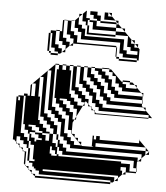

<svg xmlns="http://www.w3.org/2000/svg" viewBox="-54 -798 736 853"><g transform="rotate(5 314.5 -371.0)"><path d="M261 -456V-472H253V-456ZM261 -440V-456H253V-440ZM261 -424V-440H253V-424ZM261 -408V-424H253V-408ZM261 -408H253V-392H261ZM549 -424V-430L539 -440H517V-450H485V-456H517V-450H529L539 -440H549V-430L571 -408H581V-392H579V-400L571 -408H485V-424H469V-440H453V-472H437V-488H421V-500H389V-504H421V-500H429L479 -450H485V-440H501V-424ZM581 -360H579V-376H453V-392H437V-408H421V-440H405V-456H389V-472H373V-488H357V-500H341V-504H357V-500H389V-488H405V-472H421V-456H437V-424H453V-408H469V-392H579V-376H581ZM133 -328V-344H125V-328ZM37 -312H29V-328H37ZM133 -312V-328H125V-312ZM37 -296H29V-312H37ZM133 -296V-312H125V-296ZM597 -328V-332L585 -344H421V-360H405V-376H389V-408H373V-424H357V-440H341V-456H325V-500H309V-504H325V-500H341V-472H357V-456H373V-440H389V-424H405V-392H421V-376H437V-360H579V-350L585 -344H597V-332L629 -300H613V-312H389V-328H373V-344H357V-376H341V-392H325V-408H309V-424H293V-500H277V-504H293V-500H309V-440H325V-424H341V-408H357V-392H373V-360H389V-344H405V-328ZM133 -280V-296H125V-280ZM37 -264H29V-280H37ZM133 -280H125V-264H133ZM37 -248H29V-264H37ZM37 -232H29V-248H37ZM37 -216H29V-232H37ZM37 -184H29V-200H37ZM37 -184V-168H29V-184ZM389 -168V-152H613V-166L611 -168H389V-152H379V-168ZM101 -72V-64H125V-72H117V-136H101V-152H93V-168H117V-152H125V-160H149V-168H133V-184H117V-192H93V-184H101V-168H93V-184H85V-200H69V-224H61V-350H53V-184H69V-168H85V-152H93V-120H101V-104H93V-120H85V-136H69V-152H53V-168H37V-152H29V-168H37V-142L43 -136H53V-126L59 -120H69V-110L75 -104H85V-44L89 -40H101V-28L105 -24H117V-12L121 -8H133V0H469V8H133V0H129L121 -8H117V-12L105 -24H101V-28L89 -40H85V-44L79 -50V-100L75 -104H69V-110L59 -120H53V-126L43 -136H37V-142L29 -150V-152H21V-344H29V-328H37V-344H29V-350H53V-360H69V-352H79V-400L85 -406V-408H87L85 -406V-352H101V-408H87L117 -438V-440H119L117 -438V-352H125V-344H133V-440H119L149 -470V-472H151L149 -470V-280H165V-264H181V-248H197V-232H213V-192H221V-184H229V-248H213V-264H197V-280H181V-296H165V-472H151L179 -500H181V-312H197V-296H213V-280H229V-264H245V-200H261V-184H277V-168H293V-152H325V-154L311 -168H309V-170L295 -184H293V-186L279 -200H277V-216H261V-280H245V-296H229V-312H213V-328H197V-352H189V-480H197V-500H181V-504H197V-500H213V-480H229V-500H213V-504H229V-500H245V-480H253V-472H261V-500H245V-504H261V-500H277V-408H293V-392H309V-376H325V-360H341V-338L351 -328H357V-322L367 -312H373V-306L379 -300H613V-296H373V-306L367 -312H357V-322L351 -328H341V-338L329 -350L325 -342V-328H318L325 -342V-344H309V-360H293V-376H277V-392H253V-376H261V-360H277V-344H293V-328H318L293 -278V-264H286L293 -278V-312H277V-328H261V-344H245V-352H213V-344H229V-328H245V-312H261V-296H277V-264H286L279 -250V-200H293V-186L295 -184H309V-170L311 -168H325V-154L329 -150H379V-152H373V-200H379V-184H389V-200H405V-184H581V-198L579 -200H581V-198L611 -168H613V-166L627 -152H629V-136H615L629 -150L627 -152H613V-136H615L597 -118V-104H583L597 -118V-136H277V-152H261V-168H245V-184H221V-168H229V-152H245V-136H261V-120H581V-104H583L579 -100V-72H581V-56H579V-72H565V-104H245V-120H221V-104H229V-96H509V-88H549V-56H579V-50H533V-40H519L529 -50H533V-72H509V-56H517V-40H519L501 -22V-8H487L501 -22V-32H165V-24H485V-8H487L479 0H469V-8H149V-24H133V-32H125V-40H117V-56H101V-64H93V-72ZM37 -280H29V-296H37ZM37 -200H29V-216H37ZM389 -184V-168H379V-184ZM181 -200V-192H197V-152H213V-136H221V-120H229V-136H221V-168H213V-192H197V-216H181V-232H165V-248H149V-264H125V-248H133V-232H149V-216H165V-200ZM149 -184H165V-160H181V-192H149V-200H133V-216H117V-224H85V-216H101V-200H117V-192H149ZM197 -104V-96H221V-104H213V-120H197V-136H189V-104ZM101 -88H93V-104H101ZM101 -72H93V-88H101ZM435 -646H307V-654H435ZM507 -622H523V-624L509 -638H507ZM155 -606V-622H147V-606ZM539 -606V-608L525 -622H523V-606ZM155 -590V-606H147V-590ZM459 -590H447V-574H459ZM155 -590H147V-574H155ZM251 -590H237L247 -600H251ZM315 -670H307V-654H315ZM459 -590V-622H283V-654H267V-670H251V-702H249L267 -720V-734H281L267 -720V-686H283V-670H299V-638H475V-590H491V-574H539V-590H507V-606H491V-654H435V-670H331V-702H315V-710H307V-686H315V-670H307V-686H299V-702H283V-734H281L297 -750H299V-718H315V-710H347V-686H435V-670H475V-672L461 -686H435V-702H363V-710H347V-718H331V-734H315V-750H347V-734H363V-710H435V-702H443V-704L429 -718H379V-750H395V-734H411V-736L397 -750H411V-736L429 -718H443V-704L461 -686H475V-672L509 -638H523V-624L525 -622H539V-608L547 -600V-550H539V-558H475V-574H447V-558H459V-550H539V-542H459V-550H447V-558H443V-600H251V-622H235V-638H219V-700H235V-702H249L247 -700H235V-654H251V-638H267V-606H443V-600H447V-590ZM219 -558H205L219 -572V-590H203V-606H187V-650H197V-700H203V-702H219V-700H203V-622H219V-606H235V-590H237L219 -572ZM147 -550V-558H139V-638H147V-622H155V-638H147V-650H171V-654H187V-650H171V-590H187V-574H203V-558H205L197 -550H187V-558H171V-574H147V-558H155V-550H187V-542H155V-550Z"/></g></svg>

Font: Rubik Broken Fax
Style: Regular
Weight: 400
Designer: Hubert and Fischer, NaN
Foundry: Hubert and Fischer, NaN
Version: Version 2.201